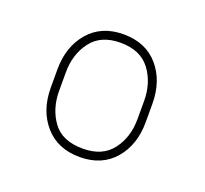

<svg xmlns="http://www.w3.org/2000/svg" viewBox="-78 -811 602 565"><g transform="rotate(20 223.0 -529.0)"><path d="M72.3 -500V-557.1Q72.3 -628.4 112.1 -674.6Q151.9 -720.7 220.7 -720.7Q290.5 -720.7 330.1 -674.6Q369.6 -628.4 369.6 -557.1V-500Q369.6 -428.7 330.1 -382.8Q290.5 -336.9 221.7 -336.9Q152.3 -336.9 112.3 -382.8Q72.3 -428.7 72.3 -500ZM98.6 -557.1V-500Q98.6 -443.4 127.9 -403.3Q157.2 -363.3 221.7 -363.3Q283.2 -363.3 313.5 -403.3Q343.8 -443.4 343.8 -500V-557.1Q343.8 -613.8 313.5 -654.1Q283.2 -694.3 220.7 -694.3Q159.2 -694.3 128.9 -654.1Q98.6 -613.8 98.6 -557.1Z"/></g></svg>

Font: Vazirmatn UI Thin
Style: Regular
Weight: 100
Designer: Saber Rastikerdar
Foundry: Saber Rastikerdar
Version: Version 33.003